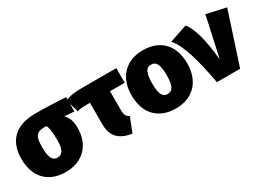

<svg xmlns="http://www.w3.org/2000/svg" viewBox="-24 -1175 2413 1774"><g transform="rotate(-30 1182.5 -288.0)"><path d="M662 -577C557 -582 450 -588 338 -588C120 -588 18 -472 18 -289C18 -89 134 22 315 22C499 22 612 -99 612 -276C612 -349 595 -395 558 -431L662 -424ZM315 -132C261 -132 238 -175 238 -288C238 -419 270 -437 369 -437C384 -413 393 -368 393 -276C393 -178 369 -132 315 -132Z M1197 -421V-577H826C735 -577 692 -566 651 -546L689 -409C719 -419 734 -421 787 -421H826V-190C826 -56 901 4 1024 22L1084 -131C1051 -148 1040 -170 1040 -218V-421Z M1490 -598C1307 -598 1193 -477 1193 -289C1193 -89 1309 22 1490 22C1674 22 1787 -99 1787 -287C1787 -488 1672 -598 1490 -598ZM1490 -445C1544 -445 1568 -402 1568 -287C1568 -178 1544 -132 1490 -132C1436 -132 1413 -175 1413 -289C1413 -399 1436 -445 1490 -445Z M1948 -598 1757 -534C1836 -455 1893 -244 1937 0H2185L2365 -551L2159 -597L2065 -168C2045 -394 1999 -541 1948 -598Z"/></g></svg>

Font: Glow Sans SC Normal Heavy
Style: Regular
Weight: 900
Designer: Ryoko NISHIZUKA (kana, bopomofo & ideographs); Paul D. Hunt (Latin, Greek & Cyrillic); Sandoll Communications, Soo-young
Version: Version 0.93